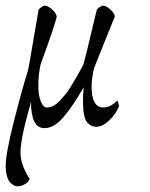

<svg xmlns="http://www.w3.org/2000/svg" viewBox="-31 -447 532 683"><path d="M391.6 -67.4Q380.9 -41 357.4 -18.6Q334 3.9 311.5 3.9Q300.3 3.9 292 -1Q283.7 -5.9 278.3 -12.7Q272.5 -20.5 269.5 -32.2Q266.6 -43.9 265.6 -54.7Q264.6 -65.4 264.2 -82Q264.2 -97.7 264.6 -108.9Q265.1 -120.1 266.6 -136.7Q227.5 -68.4 194.3 -29.8Q161.1 8.8 127 8.8Q79.1 8.8 79.1 -85.9Q79.1 -81.5 69.3 -47.9Q59.6 -14.2 50.8 27.3Q42 68.8 42 96.7Q42 138.7 74.2 189.5Q72.3 199.2 58.6 207.5Q44.9 215.8 31.2 215.8Q25.4 215.8 19.5 212.9Q13.7 210 5.9 203.1Q-1 196.3 -5.9 180.7Q-10.7 165 -10.7 142.6Q-10.7 99.1 18.6 -16.1Q47.9 -131.3 69.3 -199.2Q72.3 -212.4 87.9 -305.2Q103.5 -397.9 106.4 -413.1Q109.9 -417 116.7 -421.9Q123.5 -426.8 128.9 -426.8Q137.7 -426.8 151.4 -416Q165 -405.3 170.9 -389.6Q166 -360.8 113.3 -217.8Q105.5 -180.7 105.5 -146.5Q104.5 -112.3 113.3 -88.4Q122.1 -64.5 135.7 -64.5Q146.5 -64.5 158.2 -70.3Q169.9 -76.2 182.1 -88.9Q194.3 -102.5 203.6 -113.8Q212.9 -125 226.1 -147.5Q239.3 -169.9 245.6 -180.7Q252 -191.9 265.6 -216.8Q276.9 -258.8 291.5 -321.3Q306.2 -383.8 313.5 -413.1Q316.9 -417 323.7 -421.9Q330.6 -426.8 335.9 -426.8Q344.7 -426.8 358.4 -416Q372.1 -405.3 377.9 -389.6L303.7 -205.1Q289.6 -144.5 297.9 -104.5Q306.2 -64.5 336.9 -64.5Q361.3 -64.5 385.7 -88.9Q388.7 -86.9 390.6 -78.1Q392.6 -69.3 391.6 -67.4Z"/></svg>

Font: Amiri
Style: Slanted
Weight: 400
Italic angle: 9°
Designer: Khaled Hosny
Version: Version 000.107